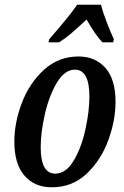

<svg xmlns="http://www.w3.org/2000/svg" viewBox="-20 -786 529 816"><path d="M41 -184Q41 -265 73 -349Q105 -433 167 -489.5Q229 -546 314 -546Q384 -546 427.5 -498Q471 -450 471 -353Q471 -274 440 -189.5Q409 -105 348 -47.5Q287 10 200 10Q127 10 84 -39.5Q41 -89 41 -184ZM360 -376Q360 -490 298 -490Q255 -490 222 -435Q189 -380 171 -302Q153 -224 153 -160Q153 -48 215 -48Q260 -48 293 -103Q326 -158 343 -236Q360 -314 360 -376ZM189 -619Q278 -721 308 -766H409Q417 -735 433 -693Q449 -651 464 -619L461 -606H415Q385 -638 348 -703Q306 -664 282 -643.5Q258 -623 231 -606H186Z"/></svg>

Font: Noto Serif CondSemiBold
Style: Italic
Weight: 600
Width: 3
Italic angle: -12°
Designer: Monotype Design Team
Foundry: Monotype Imaging Inc.
Version: Version 1.001